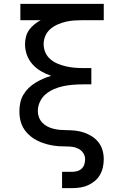

<svg xmlns="http://www.w3.org/2000/svg" viewBox="-20 -755 640 990"><path d="M300 215V131H351Q364 131 377.5 127.5Q391 124 401 114.5Q411 105 415 92Q419 79 419 66Q419 49 409.5 34.5Q400 20 384.5 12Q369 4 352.5 2Q336 0 319 0Q302 0 285 -1Q268 -2 251 -5Q234 -8 218 -12.5Q202 -17 186.5 -23.5Q171 -30 156.5 -39Q142 -48 129.5 -59.5Q117 -71 107 -85Q97 -99 91 -115Q85 -131 82.5 -147.5Q80 -164 80 -181Q80 -203 84.5 -225Q89 -247 100.5 -266.5Q112 -286 128 -301.5Q144 -317 163 -328.5Q182 -340 202.5 -349Q223 -358 244 -364Q217 -373 192 -387.5Q167 -402 148 -423Q129 -444 119 -471Q109 -498 109 -527Q109 -546 114 -565.5Q119 -585 130.5 -601Q142 -617 157.5 -629.5Q173 -642 190 -651H85V-735H515V-651H408Q385 -651 363 -649.5Q341 -648 319.5 -643Q298 -638 277.5 -629Q257 -620 240 -605.5Q223 -591 214 -570.5Q205 -550 205 -527Q205 -505 214 -484.5Q223 -464 240 -449.5Q257 -435 277.5 -426.5Q298 -418 319.5 -413Q341 -408 363 -406Q385 -404 408 -404H451V-320H408Q382 -320 357 -318Q332 -316 307.5 -311Q283 -306 259.5 -296Q236 -286 216.5 -270Q197 -254 186 -230.5Q175 -207 175 -182Q175 -166 181 -150Q187 -134 198.5 -122Q210 -110 225 -102.5Q240 -95 256 -91Q272 -87 288.5 -85.5Q305 -84 321 -84Q345 -84 368 -81.5Q391 -79 413 -71.5Q435 -64 454.5 -51.5Q474 -39 488 -21Q502 -3 508.5 19.5Q515 42 515 66Q515 87 510.5 107.5Q506 128 495.5 146.5Q485 165 468.5 178.5Q452 192 433 200.5Q414 209 393 212Q372 215 351 215Z"/></svg>

Font: Iosevka Medium Extended
Style: Regular
Weight: 500
Width: 7
Monospace: yes
Designer: Belleve Invis
Foundry: Belleve Invis
Version: Version 32.5.0; ttfautohint (v1.8.4)